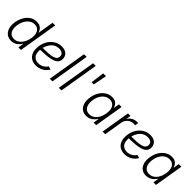

<svg xmlns="http://www.w3.org/2000/svg" viewBox="287 -2040 3363 3363"><g transform="rotate(45 1968.5 -358.5)"><path d="M232.4 11.2Q145 11.2 95 -47.4Q44.9 -106 44.9 -204.1Q44.9 -266.6 63.7 -327.6Q82.5 -388.7 117.7 -438.2Q152.8 -487.8 203.1 -517.3Q253.4 -546.9 316.9 -546.9Q365.2 -546.9 396.7 -530Q428.2 -513.2 446 -487.3Q463.9 -461.4 471.2 -434.1H475.1L523.4 -727.5H589.4L468.8 0H404.8L421.9 -100.6H416.5Q399.9 -72.8 374.3 -46.9Q348.6 -21 313.5 -4.9Q278.3 11.2 232.4 11.2ZM242.7 -48.3Q293.9 -48.3 333.5 -73.5Q373 -98.6 400.1 -140.1Q427.2 -181.6 441.4 -231.9Q455.6 -282.2 455.6 -331.5Q455.6 -402.3 421.9 -444.8Q388.2 -487.3 323.7 -487.3Q272.9 -487.3 233.4 -462.6Q193.8 -438 166.5 -397Q139.2 -356 125 -306.4Q110.8 -256.8 110.8 -207Q110.8 -136.2 144.5 -92.3Q178.2 -48.3 242.7 -48.3Z M843.8 10.3Q781.2 10.3 735.1 -15.4Q689 -41 663.8 -89.6Q638.7 -138.2 638.7 -205.6Q638.7 -277.8 660.6 -340.6Q682.6 -403.3 722.7 -450.2Q762.7 -497.1 816.2 -523.4Q869.6 -549.8 932.1 -549.8Q983.9 -549.8 1021.5 -532.2Q1059.1 -514.6 1079.3 -482.4Q1099.6 -450.2 1099.6 -405.8Q1099.6 -356.4 1073.5 -324.5Q1047.4 -292.5 995.6 -273.9Q943.8 -255.4 866.2 -247.8Q788.6 -240.2 685.5 -240.2L693.4 -293Q783.2 -293 847.7 -297.4Q912.1 -301.8 953.4 -314Q994.6 -326.2 1014.4 -348.4Q1034.2 -370.6 1034.2 -406.2Q1034.2 -445.3 1005.9 -467.8Q977.5 -490.2 926.3 -490.2Q870.6 -490.2 828.6 -465.3Q786.6 -440.4 758.5 -398.7Q730.5 -356.9 716.1 -306.6Q701.7 -256.3 701.7 -205.1Q701.7 -160.2 717.3 -124.8Q732.9 -89.4 765.1 -68.8Q797.4 -48.3 847.2 -48.3Q902.3 -48.3 947 -73.7Q991.7 -99.1 1016.1 -140.6L1077.1 -125Q1045.4 -64 983.2 -26.9Q920.9 10.3 843.8 10.3Z M1368.7 -727.5 1248 0H1182.6L1303.2 -727.5Z M1592.3 -727.5 1471.7 0H1406.2L1526.9 -727.5Z M1743.7 -474.6 1777.3 -727.5H1847.2L1797.9 -474.6Z M2091.3 11.2Q2024.4 11.2 1979.7 -23.9Q1935.1 -59.1 1917.2 -122.3Q1899.4 -185.5 1913.1 -268.6Q1927.2 -352.1 1966.1 -414.6Q2004.9 -477.1 2061.3 -512Q2117.7 -546.9 2184.1 -546.9Q2231.4 -546.9 2262 -530.3Q2292.5 -513.7 2309.8 -488.3Q2327.1 -462.9 2334.5 -436H2339.4L2356 -539.1H2421.4L2332 0H2268.6L2284.7 -101.1H2278.3Q2261.7 -73.7 2235.8 -47.9Q2210 -22 2174.1 -5.4Q2138.2 11.2 2091.3 11.2ZM2110.4 -48.3Q2162.6 -48.3 2204.3 -76.7Q2246.1 -105 2274.2 -154.8Q2302.2 -204.6 2312.5 -269Q2323.7 -334 2312.3 -383.1Q2300.8 -432.1 2268.3 -459.7Q2235.8 -487.3 2183.6 -487.3Q2130.4 -487.3 2088.1 -459Q2045.9 -430.7 2017.8 -381.6Q1989.7 -332.5 1979.5 -269Q1968.8 -205.6 1980.5 -155.5Q1992.2 -105.5 2024.9 -76.9Q2057.6 -48.3 2110.4 -48.3Z M2490.7 0 2580.1 -539.1H2643.1L2629.4 -454.1H2633.3Q2656.2 -495.6 2700 -521Q2743.7 -546.4 2794.9 -546.4Q2803.2 -546.4 2811.8 -545.9Q2820.3 -545.4 2826.7 -545.4L2815.9 -479.5Q2811.5 -480.5 2800.8 -481.7Q2790 -482.9 2777.8 -482.9Q2737.3 -482.9 2702.1 -465.3Q2667 -447.8 2643.6 -416.5Q2620.1 -385.3 2612.8 -343.8L2556.2 0Z M3038.6 10.3Q2976.1 10.3 2929.9 -15.4Q2883.8 -41 2858.6 -89.6Q2833.5 -138.2 2833.5 -205.6Q2833.5 -277.8 2855.5 -340.6Q2877.4 -403.3 2917.5 -450.2Q2957.5 -497.1 3011 -523.4Q3064.5 -549.8 3127 -549.8Q3178.7 -549.8 3216.3 -532.2Q3253.9 -514.6 3274.2 -482.4Q3294.4 -450.2 3294.4 -405.8Q3294.4 -356.4 3268.3 -324.5Q3242.2 -292.5 3190.4 -273.9Q3138.7 -255.4 3061 -247.8Q2983.4 -240.2 2880.4 -240.2L2888.2 -293Q2978 -293 3042.5 -297.4Q3106.9 -301.8 3148.2 -314Q3189.5 -326.2 3209.2 -348.4Q3229 -370.6 3229 -406.2Q3229 -445.3 3200.7 -467.8Q3172.4 -490.2 3121.1 -490.2Q3065.4 -490.2 3023.4 -465.3Q2981.4 -440.4 2953.4 -398.7Q2925.3 -356.9 2910.9 -306.6Q2896.5 -256.3 2896.5 -205.1Q2896.5 -160.2 2912.1 -124.8Q2927.7 -89.4 2960 -68.8Q2992.2 -48.3 3042 -48.3Q3097.2 -48.3 3141.8 -73.7Q3186.5 -99.1 3210.9 -140.6L3272 -125Q3240.2 -64 3178 -26.9Q3115.7 10.3 3038.6 10.3Z M3571.8 11.2Q3504.9 11.2 3460.2 -23.9Q3415.5 -59.1 3397.7 -122.3Q3379.9 -185.5 3393.6 -268.6Q3407.7 -352.1 3446.5 -414.6Q3485.4 -477.1 3541.7 -512Q3598.1 -546.9 3664.6 -546.9Q3711.9 -546.9 3742.4 -530.3Q3772.9 -513.7 3790.3 -488.3Q3807.6 -462.9 3814.9 -436H3819.8L3836.4 -539.1H3901.9L3812.5 0H3749L3765.1 -101.1H3758.8Q3742.2 -73.7 3716.3 -47.9Q3690.4 -22 3654.5 -5.4Q3618.7 11.2 3571.8 11.2ZM3590.8 -48.3Q3643.1 -48.3 3684.8 -76.7Q3726.6 -105 3754.6 -154.8Q3782.7 -204.6 3793 -269Q3804.2 -334 3792.7 -383.1Q3781.2 -432.1 3748.8 -459.7Q3716.3 -487.3 3664.1 -487.3Q3610.8 -487.3 3568.6 -459Q3526.4 -430.7 3498.3 -381.6Q3470.2 -332.5 3460 -269Q3449.2 -205.6 3460.9 -155.5Q3472.7 -105.5 3505.4 -76.9Q3538.1 -48.3 3590.8 -48.3Z"/></g></svg>

Font: Inter 18pt Light
Style: Italic
Weight: 300
Italic angle: -9.3988°
Designer: Rasmus Andersson
Foundry: rsms
Version: Version 4.001;git-66647c0bb